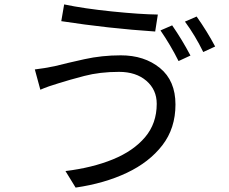

<svg xmlns="http://www.w3.org/2000/svg" viewBox="-20 -805 1040 871"><path d="M691 -334Q691 -398 644 -438.5Q597 -479 520 -479Q433 -479 362.5 -460.5Q292 -442 248 -428Q200 -414 163 -398L138 -490Q181 -495 229 -505Q284 -519 363 -536.5Q442 -554 528 -554Q635 -554 705.5 -496.5Q776 -439 776 -331Q776 -223 716.5 -146Q657 -69 555.5 -21Q454 27 323 46L277 -29Q399 -44 492 -82Q585 -120 638 -182.5Q691 -245 691 -334ZM271 -785Q361 -766 488.5 -753Q616 -740 696 -739L684 -662Q473 -676 258 -709ZM761 -690Q806 -625 844 -553L790 -528Q754 -600 708 -667ZM872 -730Q920 -662 956 -594L902 -569Q866 -643 819 -707Z"/></svg>

Font: Gothic Nguyen
Style: Regular
Weight: 400
Designer: MORI Takayuki
Version: Version 1.220;July 21, 2023;FontCreator 14.0.0.2814 64-bit